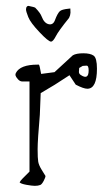

<svg xmlns="http://www.w3.org/2000/svg" viewBox="-20 -636 376 645"><path d="M75.7 -616.2Q95.7 -612.3 98.6 -609.9Q115.7 -592.3 120.1 -580.1Q128.4 -558.1 143.6 -554.7Q158.7 -551.3 165 -569.3Q172.9 -590.3 180.7 -598.1Q187 -604.5 211.4 -606.9Q214.8 -607.4 216.3 -607.4Q216.8 -603 216.8 -593.3Q216.3 -584 211.9 -575.7Q176.3 -531.7 167.5 -514.2Q158.7 -497.1 151.9 -496.1Q142.6 -496.1 112.8 -527.8Q82.5 -559.6 75 -578.6Q67.4 -597.7 67.4 -604Q67.4 -610.4 70.1 -613.5Q72.8 -616.7 75.7 -616.2ZM245.1 -394.5Q245.1 -388.2 251 -384.3Q277.8 -366.2 277.8 -399.4Q277.8 -416 270.5 -415.5Q270.5 -415.5 257.8 -414.6Q257.8 -414.6 246.1 -407.7Q246.1 -407.7 245.1 -394.5ZM213.4 -383.3 163.6 -351.1 116.7 -323.2 113.8 -250Q106.4 -165 106.4 -134.8Q106.4 -104.5 108.4 -92.8Q110.4 -81.1 120.1 -65.4Q129.9 -49.8 132.8 -44.9Q132.8 -40 127 -28.8Q120.6 -16.6 115.2 -14.6Q107.9 -11.7 97.2 -11.7Q87.9 -11.7 68.8 -15.1Q49.8 -18.6 45.9 -23.4Q48.8 -29.3 55.7 -36.1L79.1 -59.6V-362.3H54.7Q46.9 -362.3 40 -370.1Q33.2 -377.9 32.2 -382.3Q31.2 -386.7 33.2 -390.6Q47.4 -418.9 106.4 -418.9H110.4Q112.8 -418.9 118.2 -387.7L163.1 -393.6L224.6 -450.2Q236.3 -457 259.8 -457Q283.2 -457 294.4 -449.2Q305.7 -441.4 305.7 -405.3Q305.7 -337.9 273.4 -337.9Q260.7 -337.9 234.4 -351.6Z"/></svg>

Font: Drukaatie burti
Style: Thin
Weight: 100
Version: Version 0.14